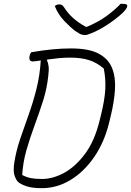

<svg xmlns="http://www.w3.org/2000/svg" viewBox="-20 -973 685 1003"><path d="M549 -328Q524 -228 471.5 -152Q419 -76 348.5 -33Q278 10 198 10Q146 10 115.5 -1Q85 -12 73 -24Q63 -35 55.5 -57.5Q48 -80 55 -126Q65 -187 85.5 -247.5Q106 -308 129 -372Q152 -436 170 -506.5Q188 -577 193 -657Q178 -655 167.5 -653.5Q157 -652 152 -652Q128 -652 135 -682Q137 -693 143 -700Q257 -720 351 -720Q446 -720 497 -692Q548 -664 566.5 -615Q585 -566 580.5 -502Q576 -438 558 -365ZM96 -59Q118 -47 141.5 -42.5Q165 -38 199 -38Q256 -38 315 -70Q374 -102 424 -169Q474 -236 500 -342L506 -366Q527 -450 530 -506Q533 -562 522 -615Q486 -646 445 -659Q404 -672 347 -672Q317 -672 285.5 -669Q254 -666 227 -662L225 -658Q232 -644 234 -625.5Q236 -607 232 -575Q225 -509 204.5 -445Q184 -381 160.5 -317.5Q137 -254 118.5 -190Q100 -126 96 -59ZM431 -790H422Q415 -790 405 -793Q395 -796 372 -812Q347 -831 315 -864.5Q283 -898 266 -942Q274 -947 278 -948.5Q282 -950 291 -950Q300 -950 305.5 -945.5Q311 -941 320 -927Q337 -901 363.5 -877.5Q390 -854 428 -833H434Q494 -858 537.5 -890Q581 -922 610 -953H622Q637 -953 641.5 -949Q646 -945 644 -937Q643 -932 633.5 -919.5Q624 -907 603 -890Q566 -859 522 -832Q478 -805 431 -790Z"/></svg>

Font: Recursive Mn Csl St Lt
Style: Italic
Weight: 300
Italic angle: -15°
Monospace: yes
Version: Version 1.079;hotconv 1.0.112;makeotfexe 2.5.65598; ttfautoh